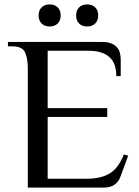

<svg xmlns="http://www.w3.org/2000/svg" viewBox="-20 -850 630 870"><path d="M442 -660Q468 -660 484.5 -653Q501 -646 510.5 -635Q520 -624 523.5 -609.5Q527 -595 527 -580V-505H507Q507 -565 474.5 -592.5Q442 -620 382 -620H196V-360H466V-320H196V-40H371Q439 -40 478.5 -65Q518 -90 541 -150L561 -145L526 -50Q518 -27 499.5 -13.5Q481 0 451 0H106V-540Q106 -585 93.5 -612.5Q81 -640 36 -640H16V-660ZM425 -780Q425 -757 411.5 -743.5Q398 -730 375 -730Q352 -730 338.5 -743.5Q325 -757 325 -780Q325 -803 338.5 -816.5Q352 -830 375 -830Q398 -830 411.5 -816.5Q425 -803 425 -780ZM255 -780Q255 -757 241.5 -743.5Q228 -730 205 -730Q182 -730 168.5 -743.5Q155 -757 155 -780Q155 -803 168.5 -816.5Q182 -830 205 -830Q228 -830 241.5 -816.5Q255 -803 255 -780Z"/></svg>

Font: Philosopher
Style: Regular
Weight: 400
Designer: Jovanny Lemonad
Foundry: Jovanny Lemonad
Version: Version 1.000